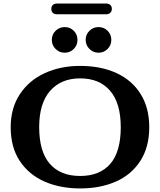

<svg xmlns="http://www.w3.org/2000/svg" viewBox="-20 -1048 898 1078"><path d="M40 -334Q40 -441 91.5 -519Q143 -597 231.5 -637.5Q320 -678 429.7 -678Q546.8 -678 634.4 -637.5Q722 -597 770 -519.5Q818 -442 818 -334Q818 -222 767.9 -144.5Q717.9 -67 630.4 -28.5Q542.9 10 430.1 10Q318.3 10 230.3 -28.5Q142.3 -67 91.1 -144Q40 -221 40 -334ZM658 -333.9Q658 -469 598.2 -538.5Q538.5 -608 430 -608Q323 -608 261.5 -538Q200 -468 200 -334.5Q200 -196.3 259.8 -128.2Q319.6 -60 430 -60Q540.3 -60 599.2 -128Q658 -196 658 -333.9ZM271 -824Q271 -854.4 292.2 -875.2Q313.4 -896 343 -896Q373.4 -896 394.2 -875.2Q415 -854.4 415 -824Q415 -794.4 394.2 -773.2Q373.4 -752 343 -752Q313.4 -752 292.2 -773.2Q271 -794.4 271 -824ZM461 -824Q461 -854.4 482.2 -875.2Q503.4 -896 533 -896Q563.4 -896 584.2 -875.2Q605 -854.4 605 -824Q605 -794.4 584.2 -773.2Q563.4 -752 533 -752Q503.4 -752 482.2 -773.2Q461 -794.4 461 -824ZM268 -998Q268 -1012 276.5 -1020Q285 -1028 299 -1028H578Q591 -1028 599.5 -1020Q608 -1012 608 -998Q608 -985 599.5 -976.5Q591 -968 578 -968H299Q285 -968 276.5 -976Q268 -984 268 -998Z"/></svg>

Font: Raigarh
Style: Regular
Weight: 400
Designer: jaikishan Patel
Foundry: MagicType
Version: Version 1.000;FEAKit 1.0